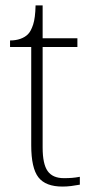

<svg xmlns="http://www.w3.org/2000/svg" viewBox="-20 -677 340 707"><path d="M210 10Q148 10 121.5 -24Q95 -58 95 -142V-504H17V-528Q38 -528 55 -534Q72 -540 83 -551Q94 -562 102 -586.5Q110 -611 111 -657H137V-536H265V-504H137V-134Q137 -73 155.5 -47Q174 -21 215 -21Q232 -21 245 -22Q258 -23 274 -26V3Q258 6 242 8Q226 10 210 10Z"/></svg>

Font: Noto Serif Hebrew ExtraLight
Style: Regular
Weight: 250
Version: Version 2.003